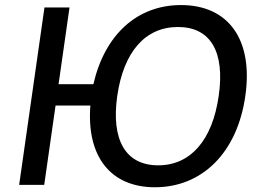

<svg xmlns="http://www.w3.org/2000/svg" viewBox="-20 -749 1034 778"><path d="M607.9 9.8C800.3 9.8 941.9 -131.8 974.1 -360.4C1006.8 -587.9 906.2 -728.5 713.4 -728.5C535.6 -728.5 404.3 -608.4 358.4 -407.7H217.3L261.7 -718.8H160.2L57.6 0H159.2L205.1 -321.3H346.2C330.1 -114.7 428.2 9.8 607.9 9.8ZM621.1 -79.1C489.3 -79.1 429.7 -180.7 455.1 -360.4C481 -539.1 568.4 -639.6 701.2 -639.6C833.5 -639.6 892.1 -538.6 866.2 -360.4C840.8 -181.2 752.4 -79.1 621.1 -79.1Z"/></svg>

Font: Winston
Style: Italic
Weight: 400
Italic angle: -8.13011°
Designer: Vernon Adams, Kim Jin-seong, David Berlow, Cristiano Sobral
Foundry: The Winston Project Authors
Version: Version 3.004